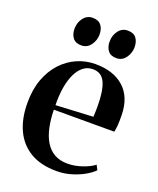

<svg xmlns="http://www.w3.org/2000/svg" viewBox="-136 -800 736 894"><g transform="rotate(20 232.0 -353.0)"><path d="M252.5 11.5Q174.5 11.5 122.2 -19.5Q70 -50.5 43.5 -107.2Q17 -164 17 -242.5Q17 -308.5 36 -359.5Q55 -410.5 88.2 -446.2Q121.5 -482 164.2 -500.5Q207 -519 254 -519Q344 -519 396 -472Q448 -425 449 -335.5Q449.5 -304 447.8 -284.2Q446 -264.5 443 -253H143.5Q144.5 -205 153 -165.8Q161.5 -126.5 178.8 -98Q196 -69.5 223.2 -54Q250.5 -38.5 288 -38.5Q323.5 -38.5 360.2 -51Q397 -63.5 418.5 -80.5L430.5 -57Q414.5 -40.5 386.8 -24.8Q359 -9 324.2 1.2Q289.5 11.5 252.5 11.5ZM143.5 -275.5 328 -285Q329 -299.5 329.2 -312Q329.5 -324.5 329.5 -338.5Q329.5 -413.5 312 -453Q294.5 -492.5 251 -492.5Q224.5 -492.5 204.2 -477Q184 -461.5 170 -432.8Q156 -404 149.2 -364.2Q142.5 -324.5 143.5 -275.5ZM160 -578Q132 -578 118.5 -595.5Q105 -613 105 -640.5Q105 -671 122.5 -694Q140 -717 167.5 -717H168.5Q197 -717 210.5 -699.5Q224 -682 224 -654.5Q224 -625.5 206.8 -601.8Q189.5 -578 161 -578ZM334 -578Q306 -578 292.5 -595.5Q279 -613 279 -640.5Q279 -671 296.2 -694Q313.5 -717 341.5 -717H342.5Q371 -717 384.2 -699.5Q397.5 -682 397.5 -654.5Q397.5 -625.5 380.2 -601.8Q363 -578 335 -578Z"/></g></svg>

Font: Merriweather 144pt SemiBold
Style: Regular
Weight: 600
Version: Version 2.100